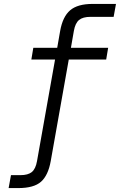

<svg xmlns="http://www.w3.org/2000/svg" viewBox="-20 -740 640 980"><path d="M24 220 36 154H84Q123 154 142.5 138Q162 122 169 82L261 -436H140L150 -496H272L287 -582Q300 -655 338 -687.5Q376 -720 453 -720H572L560 -654H442Q403 -654 383.5 -638Q364 -622 357 -582L342 -496H532L522 -436H331L239 82Q226 155 189.5 187.5Q153 220 73 220Z"/></svg>

Font: DM Mono Light
Style: Italic
Weight: 300
Italic angle: -10°
Designer: Colophon Foundry
Foundry: Colophon Foundry
Version: Version 1.000; ttfautohint (v1.8.2.53-6de2)